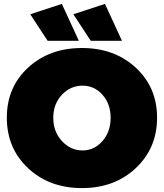

<svg xmlns="http://www.w3.org/2000/svg" viewBox="-20 -954 840 984"><path d="M297 -934 384 -745H224L135 -881ZM518 -934 605 -745H445L356 -881ZM785 -351Q785 -195 676 -92.5Q567 10 400 10Q233 10 124 -92Q15 -194 15 -351Q15 -507 124 -607.5Q233 -708 400 -708Q567 -708 676 -607Q785 -506 785 -351ZM403 -515Q341 -515 297 -468Q253 -421 253 -350Q253 -279 297.5 -231Q342 -183 403 -183Q463 -183 505 -231Q547 -279 547 -350Q547 -421 505.5 -468Q464 -515 403 -515Z"/></svg>

Font: MontserratBlack
Style: Regular
Weight: 900
Designer: Julieta Ulanovsky
Foundry: Julieta Ulanovsky
Version: Version 4.000